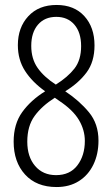

<svg xmlns="http://www.w3.org/2000/svg" viewBox="-20 -744 452 774"><path d="M208 -724Q279 -724 320 -679Q361 -634 361 -561Q361 -495 329 -452Q297 -409 243 -376Q300 -338 338.5 -291.5Q377 -245 377 -177Q377 -123 356.5 -80.5Q336 -38 298 -14Q260 10 208 10Q127 10 81 -40.5Q35 -91 35 -173Q35 -244 69.5 -292Q104 -340 162 -376Q110 -413 81 -458Q52 -503 52 -562Q52 -633 94 -678.5Q136 -724 208 -724ZM207 -676Q160 -676 133 -644.5Q106 -613 106 -559Q106 -507 131.5 -470.5Q157 -434 205 -403Q253 -433 280 -467.5Q307 -502 307 -558Q307 -613 280 -644.5Q253 -676 207 -676ZM90 -173Q90 -112 121.5 -75Q153 -38 206 -38Q262 -38 292 -77.5Q322 -117 322 -176Q322 -220 298 -260.5Q274 -301 218 -338L201 -350Q149 -317 119.5 -276.5Q90 -236 90 -173Z"/></svg>

Font: Noto Sans Hebrew ExtraCondensed Light
Style: Regular
Weight: 300
Width: 2
Designer: Monotype Design Team
Foundry: Monotype Imaging Inc.
Version: Version 2.004; ttfautohint (v1.8.4.7-5d5b)